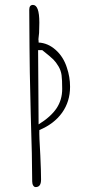

<svg xmlns="http://www.w3.org/2000/svg" viewBox="-20 -766 362 781"><path d="M111 -28Q111 -120 105 -303Q100 -505 100 -575L99 -726Q99 -746 114 -746Q140 -746 140 -674Q140 -649 139 -632Q135 -601 137 -601V-593Q175 -591 206.5 -563Q238 -535 252 -491Q265 -453 265 -413Q265 -353 232.5 -307.5Q200 -262 140 -237Q139 -215 144 -134Q147 -70 147 -36Q147 -20 141.5 -12.5Q136 -5 125 -5Q119 -5 115 -11.5Q111 -18 111 -28ZM233 -404Q233 -441 230.5 -460Q228 -479 218 -496Q208 -513 197 -524Q186 -535 152 -562H135L136 -415Q137 -340 137 -260Q187 -291 210 -325.5Q233 -360 233 -404Z"/></svg>

Font: Amatic SC
Style: Regular
Weight: 400
Designer: Multiple Designers
Foundry: Vernon Adams
Version: Version 2.505